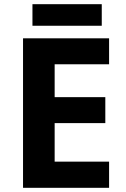

<svg xmlns="http://www.w3.org/2000/svg" viewBox="-20 -897 600 917"><path d="M501 0H90V-714H501V-590H241V-433H483V-309H241V-125H501ZM466 -877V-774H135V-877Z"/></svg>

Font: Noto Sans Gujarati
Style: Regular
Weight: 400
Designer: Jelle Bosma - Monotype Design Team, Universal Thirst
Foundry: Monotype Imaging Inc.
Version: Version 2.102